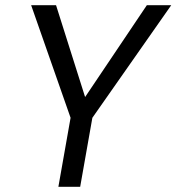

<svg xmlns="http://www.w3.org/2000/svg" viewBox="-20 -720 680 740"><path d="M205 0 252 -266 100 -700H196L308 -346L546 -700H640L336 -266L289 0Z"/></svg>

Font: DM Sans 24pt
Style: Italic
Weight: 400
Italic angle: -10°
Designer: Colophon Foundry, Jonny Pinhorn
Foundry: Colophon Foundry
Version: Version 4.004;gftools[0.9.30]